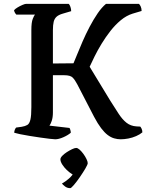

<svg xmlns="http://www.w3.org/2000/svg" viewBox="-20 -724 770 998"><path d="M267 0Q260 0 238.5 -2.5Q217 -5 189.5 -9Q162 -13 134 -17.5Q106 -22 84.5 -26.5Q63 -31 54 -34Q54 -42 57 -49.5Q60 -57 64 -61L93 -65Q111 -68 122 -74.5Q133 -81 138 -102Q143 -123 143 -167V-568Q143 -608 150.5 -626.5Q158 -645 162 -648H65Q61 -652 57.5 -658Q54 -664 53 -671Q59 -678 71.5 -685.5Q84 -693 97 -698.5Q110 -704 116 -704H337Q342 -700 346 -688.5Q350 -677 350 -666L306 -653Q285 -647 274 -637Q263 -627 259 -610.5Q255 -594 255 -567V-394L362 -395Q369 -411 381 -441Q393 -471 409.5 -509Q426 -547 446 -585Q466 -623 487.5 -654.5Q509 -686 531 -704H702Q707 -700 711.5 -690Q716 -680 716 -667L669 -653Q637 -643 608 -619Q579 -595 554 -563Q529 -531 508 -496.5Q487 -462 471.5 -430.5Q456 -399 446 -377L553 -201Q577 -163 596.5 -133Q616 -103 637.5 -86Q659 -69 689 -67L709 -66Q712 -63 716 -55Q720 -47 720 -36Q707 -25 687.5 -16.5Q668 -8 647 -4Q626 0 607 0Q590 0 573 -5Q556 -10 539.5 -22.5Q523 -35 505.5 -58Q488 -81 469 -117L382 -285Q370 -308 358 -320.5Q346 -333 314 -333H255V-139Q255 -114 249 -96Q243 -78 237 -71L341 -59Q343 -57 345.5 -49Q348 -41 348 -34Q333 -21 309 -10.5Q285 0 267 0ZM345 254Q330 254 318.5 245.5Q307 237 302 230Q319 221 338.5 204Q358 187 367 167L381 191Q371 191 356 182Q341 173 327 159.5Q313 146 303.5 131Q294 116 294 104Q294 96 303.5 86Q313 76 327 67Q341 58 354.5 51.5Q368 45 376 45Q384 45 394 54Q404 63 413.5 76Q423 89 429.5 102.5Q436 116 436 124Q436 131 424 151.5Q412 172 395.5 196Q379 220 364.5 237Q350 254 345 254Z"/></svg>

Font: Texturina 12pt Medium
Style: Regular
Weight: 500
Designer: Guillermo Torres Carreño
Foundry: Omnibus-Type
Version: Version 1.002